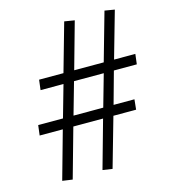

<svg xmlns="http://www.w3.org/2000/svg" viewBox="-109 -811 792 898"><g transform="rotate(-15 287.5 -361.5)"><path d="M561 -442 567 -491H464L528 -716L480 -724L414 -491H271L334 -716L285 -724L219 -491H101L95 -442H206L162 -287H42L36 -238H148L83 -6L132 1L199 -238H343L278 -6L325 1L393 -238H503L508 -287H407L450 -442ZM357 -287H213L257 -442H401Z"/></g></svg>

Font: United Sans Light
Style: Italic
Weight: 300
Italic angle: -8°
Designer: Pablo Impallari, Rodrigo Fuenzalida (Modified by Dan O. Williams)
Version: Version 1.000;PS 001.000;hotconv 1.0.88;makeotf.lib2.5.64775